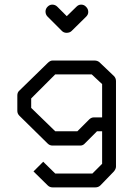

<svg xmlns="http://www.w3.org/2000/svg" viewBox="-20 -739 580 831"><path d="M206 -719Q219 -719 228 -710L269 -669L311 -710Q320 -719 331 -719Q344.5 -719 353 -709Q362 -700 362 -687Q362 -676 353 -667L290 -605Q282 -597 268 -597Q256 -597 248 -605L186 -667Q177 -676 177 -689Q177 -701 186 -710Q195 -719 206 -719ZM422 -231V-375L377 -417H219L115 -313V-272L219 -171H315L366 -222Q375 -231 387 -231ZM422 -171H400L349 -120Q340 -109 328 -109H207Q195 -109 186 -118L64 -238Q55 -247 55 -259V-326Q55 -339.5 64 -347L186 -466Q197 -477 207 -477H389Q401.5 -477 410 -470L473 -410Q482 -401 482 -388V-18Q482 -8 473 3L415 63Q406 72 393 72H207Q195 72 186 63L125 3L167 -39L219 12H380L422 -30Z"/></svg>

Font: IBM 3270
Style: Regular
Weight: 400
Monospace: yes
Version: Version 2.3.1